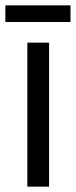

<svg xmlns="http://www.w3.org/2000/svg" viewBox="-37 -696 283 716"><path d="M146 0H65V-537H146ZM226 -676V-614H-17V-676Z"/></svg>

Font: Noto Sans Bengali ExtraCondensed
Style: Regular
Weight: 400
Width: 2
Designer: Jelle Bosma - Monotype Design Team
Foundry: Monotype Imaging Inc.
Version: Version 2.003; ttfautohint (v1.8.4.7-5d5b)